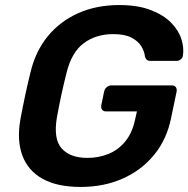

<svg xmlns="http://www.w3.org/2000/svg" viewBox="-20 -730 746 760"><path d="M299 10Q207 10 149 -22Q91 -54 68.5 -114.5Q46 -175 61 -259Q69 -302 79.5 -351.5Q90 -401 101 -445Q121 -528 169.5 -587Q218 -646 290 -678Q362 -710 452 -710Q525 -710 576 -690.5Q627 -671 657 -640.5Q687 -610 698 -575Q709 -540 704 -510Q703 -501 695.5 -495Q688 -489 678 -489H575Q566 -489 561.5 -493Q557 -497 554 -505Q552 -526 539.5 -546.5Q527 -567 500.5 -581Q474 -595 428 -595Q360 -595 311.5 -559Q263 -523 243 -440Q232 -397 222.5 -352.5Q213 -308 205 -264Q191 -179 224.5 -142Q258 -105 326 -105Q371 -105 410 -121Q449 -137 476.5 -171Q504 -205 515 -258L522 -289H399Q389 -289 384 -296Q379 -303 381 -314L392 -367Q394 -378 402.5 -385Q411 -392 421 -392H660Q671 -392 676 -385Q681 -378 679 -367L657 -262Q640 -178 590 -117Q540 -56 465.5 -23Q391 10 299 10Z"/></svg>

Font: Rubik Medium
Style: Italic
Weight: 500
Italic angle: -12°
Designer: Hubert and Fischer
Foundry: Hubert and Fischer
Version: Version 2.300;gftools[0.9.30]